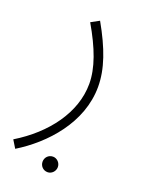

<svg xmlns="http://www.w3.org/2000/svg" viewBox="-132 -390 543 721"><g transform="rotate(20 139.0 -30.0)"><path d="M6 230C112 165 219 49 219 -95C219 -166 193 -239 141 -331L108 -313C158 -227 184 -157 184 -94C184 21 104 128 -13 199ZM150 271C166 271 180 257 180 240C180 223 166 209 150 209C132 209 119 223 119 240C119 257 132 271 150 271Z"/></g></svg>

Font: Noto Sans Arabic UI Cn XLt
Style: Regular
Weight: 200
Width: 3
Designer: Monotype Design Team, Nadine Chahine and Nizar Qandah
Foundry: Monotype Imaging Inc.
Version: Version 2.010